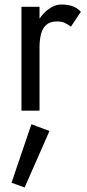

<svg xmlns="http://www.w3.org/2000/svg" viewBox="-20 -490 383 850"><path d="M155 0H75V-460H155V-407Q170 -430 189 -445Q220 -470 252 -470Q277 -470 298.5 -463.5Q320 -457 338 -438L294 -372Q278 -384 265 -389.5Q252 -395 232 -395Q202 -395 185 -380Q168 -365 161.5 -339Q155 -313 155 -280ZM199 90 89 340 31 319 119 60Z"/></svg>

Font: Venryn Sans
Style: Regular
Weight: 400
Designer: Owen Earl, indestructible type* (font) & Cristiano Sobral (main changes)
Version: Version 3.600; ttfautohint (v1.8.3)